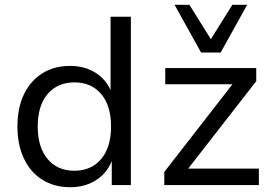

<svg xmlns="http://www.w3.org/2000/svg" viewBox="-20 -775 1142 804"><path d="M274 9Q207 9 157 -22.5Q107 -54 80 -111.5Q53 -169 53 -245Q53 -323 80 -379.5Q107 -436 156.5 -467.5Q206 -499 273 -499Q338 -499 384.5 -467.5Q431 -436 449 -382H443V-705H528V0H448V-112H452Q434 -56 386.5 -23.5Q339 9 274 9ZM291 -60Q362 -60 403.5 -109Q445 -158 445 -245Q445 -333 403.5 -381.5Q362 -430 292 -430Q221 -430 179.5 -381.5Q138 -333 138 -245Q138 -158 179.5 -109Q221 -60 291 -60ZM668 0V-55L972 -446L974 -422H672V-490H1053V-435L747 -42L745 -69H1064V0ZM822 -555 711 -755H773L863 -611L953 -755H1015L904 -555Z"/></svg>

Font: Nunito Sans 10pt
Style: Regular
Weight: 400
Designer: Vernon Adams
Foundry: Vernon Adams
Version: Version 3.101;gftools[0.9.27]